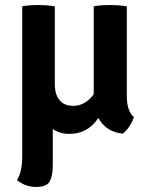

<svg xmlns="http://www.w3.org/2000/svg" viewBox="-20 -521 593 760"><path d="M482 -496V-142Q482 -80 510 -58Q505 -41 492.5 -21.5Q480 -2 466 8Q401 2 369 -54Q328 9 254 9Q218 9 189 -10V130Q189 174 177 196.5Q165 219 123 219Q81 219 47 192Q68 161 68 96V-496Q93 -501 131 -501Q152 -501 168.5 -499.5Q185 -498 197 -496V-180Q199 -143 217.5 -122.5Q236 -102 270 -102Q317 -102 351 -148V-496Q376 -501 416 -501Q437 -501 453.5 -499.5Q470 -498 482 -496Z"/></svg>

Font: Signika
Style: Semibold
Weight: 600
Designer: Anna Giedrys
Foundry: Anna Giedrys
Version: Version 1.001